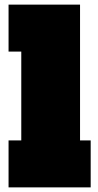

<svg xmlns="http://www.w3.org/2000/svg" viewBox="-20 -810 425 830"><path d="M326 -203H372V0H17V-203H72V-587H17V-790H326Z"/></svg>

Font: Hepta Slab ExtraLight Black
Style: Regular
Weight: 900
Version: Version 1.102